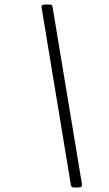

<svg xmlns="http://www.w3.org/2000/svg" viewBox="-20 -708 480 848"><path d="M212 -678 342 105Q344 120 328 120H306Q295 120 293 109L164 -673Q161 -688 177 -688H199Q211 -688 212 -678Z"/></svg>

Font: Young Serif Light
Style: Italic
Weight: 300
Italic angle: -10.979°
Designer: Bastien Sozeau
Foundry: NBR — Bastien Sozeau
Version: Version 5.001